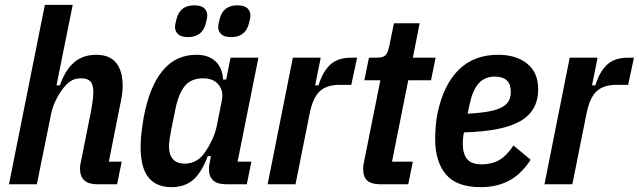

<svg xmlns="http://www.w3.org/2000/svg" viewBox="-20 -760 2635 792"><path d="M165 -740H280L213 -408H227Q249 -471 285.5 -502.5Q322 -534 377 -534Q486 -534 486 -403Q486 -386 482.5 -364Q479 -342 475 -325L429 -93H482L463 0H380Q310 0 310 -65Q310 -72 311 -79.5Q312 -87 314 -94L357 -309Q360 -326 362.5 -346Q365 -366 365 -380Q365 -411 353 -424Q341 -437 315 -437Q289 -437 271.5 -425.5Q254 -414 237 -391Q220 -368 207 -339.5Q194 -311 189 -281L132 0H17Z M912 0Q842 0 842 -63Q842 -76 846 -95L850 -116H837Q811 -47 776 -17.5Q741 12 687 12Q625 12 592.5 -28Q560 -68 560 -154Q560 -184 564 -216Q568 -248 573 -277Q596 -401 650 -467.5Q704 -534 790 -534Q841 -534 869.5 -506.5Q898 -479 900 -432H913L931 -522H1046L960 -93H1017L998 0ZM742 -85Q795 -85 828 -135Q844 -159 856.5 -186.5Q869 -214 874 -240L895 -345Q903 -385 881.5 -411Q860 -437 818 -437Q769 -437 743 -406Q717 -375 704 -312L687 -229Q683 -209 680 -188Q677 -167 677 -155Q677 -122 693.5 -103.5Q710 -85 742 -85ZM756 -607Q727 -607 714.5 -619Q702 -631 702 -648Q702 -653 703 -659.5Q704 -666 708 -681Q722 -738 781 -738Q810 -738 822.5 -726Q835 -714 835 -697Q835 -692 834 -685.5Q833 -679 829 -664Q815 -607 756 -607ZM934 -607Q905 -607 892.5 -619Q880 -631 880 -648Q880 -653 881 -659.5Q882 -666 886 -681Q900 -738 959 -738Q988 -738 1000.5 -726Q1013 -714 1013 -697Q1013 -692 1012 -685.5Q1011 -679 1007 -664Q993 -607 934 -607Z M1084 0 1188 -522H1303L1280 -408H1294Q1310 -462 1341 -492Q1372 -522 1428 -522H1453L1429 -410H1381Q1327 -410 1298.5 -383Q1270 -356 1257 -290L1199 0Z M1548 0Q1512 0 1495 -15Q1478 -30 1478 -64Q1478 -71 1479 -78.5Q1480 -86 1482 -94L1549 -429H1483L1502 -522H1534Q1560 -522 1570 -532Q1580 -542 1586 -571L1605 -664H1711L1683 -522H1777L1758 -429H1664L1597 -93H1683L1664 0Z M1963 12Q1864 12 1819.5 -40.5Q1775 -93 1775 -188Q1775 -212 1777.5 -241Q1780 -270 1785 -294Q1810 -411 1872.5 -472.5Q1935 -534 2035 -534Q2109 -534 2154.5 -497.5Q2200 -461 2200 -392Q2200 -303 2126.5 -260.5Q2053 -218 1894 -214Q1891 -202 1890 -189.5Q1889 -177 1889 -168Q1889 -125 1907 -103.5Q1925 -82 1967 -82Q2008 -82 2039.5 -100Q2071 -118 2098 -160L2169 -101Q2130 -41 2079.5 -14.5Q2029 12 1963 12ZM2021 -444Q1979 -444 1954 -415.5Q1929 -387 1917 -329L1909 -291Q1963 -294 1997.5 -300.5Q2032 -307 2052 -318.5Q2072 -330 2079.5 -345.5Q2087 -361 2087 -382Q2087 -444 2021 -444Z M2226 0 2330 -522H2445L2422 -408H2436Q2452 -462 2483 -492Q2514 -522 2570 -522H2595L2571 -410H2523Q2469 -410 2440.5 -383Q2412 -356 2399 -290L2341 0Z"/></svg>

Font: IBM Plex Sans Cond SmBld
Style: Italic
Weight: 600
Width: 3
Italic angle: -11°
Designer: Mike Abbink, Paul van der Laan, Pieter van Rosmalen
Foundry: Bold Monday
Version: Version 1.3